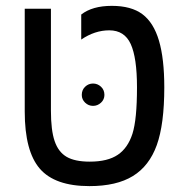

<svg xmlns="http://www.w3.org/2000/svg" viewBox="-20 -629 640 659"><path d="M287.1 9.8Q168.5 9.8 116.7 -50Q64.9 -109.9 64.9 -246.1V-599.1H154.8V-249Q154.8 -182.1 167.5 -144.8Q180.2 -107.4 208.5 -90.8Q236.8 -74.2 288.1 -74.2Q349.6 -74.2 384.3 -97.7Q418.9 -121.1 434.6 -169.9Q450.2 -218.8 450.2 -329.1Q450.2 -430.7 428.7 -477.8Q407.2 -524.9 355 -524.9Q305.2 -524.9 258.8 -493.2V-579.1Q296.9 -608.9 363.8 -608.9Q430.7 -608.9 469 -580.1Q507.3 -551.3 525.6 -489.5Q543.9 -427.7 543.9 -329.1Q543.9 -202.6 518.1 -130.9Q492.2 -59.1 436 -24.7Q379.9 9.8 287.1 9.8ZM260.7 -303.2Q260.7 -320.3 272.2 -331.3Q283.7 -342.3 299.3 -342.3Q314.9 -342.3 326.7 -331.3Q338.4 -320.3 338.4 -303.2Q338.4 -287.6 326.7 -276.6Q314.9 -265.6 299.3 -265.6Q283.7 -265.6 272.2 -276.6Q260.7 -287.6 260.7 -303.2Z"/></svg>

Font: Courier New
Style: Regular
Weight: 400
Designer: Steve Matteson
Foundry: Ascender Corporation
Version: Version 2.00.3